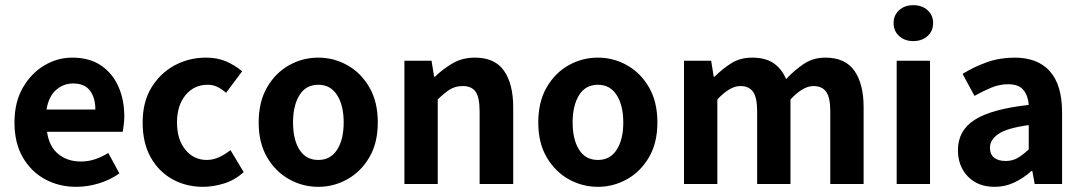

<svg xmlns="http://www.w3.org/2000/svg" viewBox="-20 -712 4190 743"><path d="M275 11Q208 11 154 -18.5Q100 -48 68 -103.5Q36 -159 36 -238Q36 -316 68 -372Q100 -428 151 -458.5Q202 -489 259 -489Q326 -489 370.5 -459Q415 -429 438 -377.5Q461 -326 461 -261Q461 -243 458.5 -226.5Q456 -210 455 -202H162Q170 -145 205.5 -116Q241 -87 293 -87Q321 -87 347 -95.5Q373 -104 399 -120L442 -41Q407 -16 363 -2.5Q319 11 275 11ZM160 -288H349Q349 -334 328 -361.5Q307 -389 263 -389Q225 -389 196.5 -363.5Q168 -338 160 -288Z M766 11Q700 11 647 -18.5Q594 -48 563 -103.5Q532 -159 532 -238Q532 -318 566.5 -374Q601 -430 656.5 -459.5Q712 -489 777 -489Q822 -489 856 -474Q890 -459 917 -436L855 -353Q837 -368 820.5 -376Q804 -384 784 -384Q731 -384 698 -344Q665 -304 665 -238Q665 -172 697.5 -132.5Q730 -93 780 -93Q805 -93 828.5 -104Q852 -115 872 -131L923 -46Q889 -15 847 -2Q805 11 766 11Z M1212 11Q1151 11 1098.5 -18.5Q1046 -48 1013.5 -103.5Q981 -159 981 -238Q981 -318 1013.5 -374Q1046 -430 1098.5 -459.5Q1151 -489 1212 -489Q1272 -489 1324.5 -459.5Q1377 -430 1409.5 -374Q1442 -318 1442 -238Q1442 -159 1409.5 -103.5Q1377 -48 1324.5 -18.5Q1272 11 1212 11ZM1212 -93Q1259 -93 1284.5 -132.5Q1310 -172 1310 -238Q1310 -304 1284.5 -344Q1259 -384 1212 -384Q1164 -384 1139 -344Q1114 -304 1114 -238Q1114 -172 1139 -132.5Q1164 -93 1212 -93Z M1545 0V-477H1650L1660 -415H1663Q1694 -445 1731.5 -467Q1769 -489 1818 -489Q1895 -489 1930.5 -438Q1966 -387 1966 -297V0H1836V-281Q1836 -335 1820.5 -357Q1805 -379 1771 -379Q1742 -379 1720.5 -365.5Q1699 -352 1674 -327V0Z M2294 11Q2233 11 2180.5 -18.5Q2128 -48 2095.5 -103.5Q2063 -159 2063 -238Q2063 -318 2095.5 -374Q2128 -430 2180.5 -459.5Q2233 -489 2294 -489Q2354 -489 2406.5 -459.5Q2459 -430 2491.5 -374Q2524 -318 2524 -238Q2524 -159 2491.5 -103.5Q2459 -48 2406.5 -18.5Q2354 11 2294 11ZM2294 -93Q2341 -93 2366.5 -132.5Q2392 -172 2392 -238Q2392 -304 2366.5 -344Q2341 -384 2294 -384Q2246 -384 2221 -344Q2196 -304 2196 -238Q2196 -172 2221 -132.5Q2246 -93 2294 -93Z M2627 0V-477H2732L2742 -415H2745Q2775 -445 2809.5 -467Q2844 -489 2891 -489Q2942 -489 2973.5 -467.5Q3005 -446 3022 -406Q3055 -441 3091 -465Q3127 -489 3174 -489Q3251 -489 3286.5 -438Q3322 -387 3322 -297V0H3193V-281Q3193 -335 3177 -357Q3161 -379 3128 -379Q3087 -379 3039 -327V0H2910V-281Q2910 -335 2894 -357Q2878 -379 2845 -379Q2804 -379 2756 -327V0Z M3450 0V-477H3579V0ZM3514 -553Q3481 -553 3459.5 -572.5Q3438 -592 3438 -623Q3438 -653 3459.5 -672.5Q3481 -692 3514 -692Q3548 -692 3569.5 -672.5Q3591 -653 3591 -623Q3591 -592 3569.5 -572.5Q3548 -553 3514 -553Z M3829 11Q3764 11 3725.5 -29Q3687 -69 3687 -131Q3687 -207 3752 -248.5Q3817 -290 3961 -306Q3959 -340 3941 -363Q3923 -386 3881 -386Q3848 -386 3816.5 -373Q3785 -360 3751 -341L3705 -426Q3748 -453 3798.5 -471Q3849 -489 3906 -489Q3996 -489 4043 -436Q4090 -383 4090 -277V0H3984L3975 -50H3971Q3941 -23 3905.5 -6Q3870 11 3829 11ZM3872 -89Q3898 -89 3918.5 -101Q3939 -113 3961 -134V-228Q3876 -216 3843.5 -193.5Q3811 -171 3811 -141Q3811 -114 3827.5 -101.5Q3844 -89 3872 -89Z"/></svg>

Font: Narnoor
Style: Bold
Weight: 700
Designer: S. Sridhar Murthy
Foundry: SIL International
Version: Version 3.000